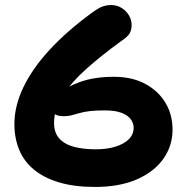

<svg xmlns="http://www.w3.org/2000/svg" viewBox="-20 -730 740 760"><path d="M356 10Q274 10 214 -8Q154 -26 114.5 -58.5Q75 -91 56 -137Q37 -183 37 -239Q37 -311 73 -385.5Q109 -460 176.5 -533Q244 -606 339 -676Q370 -699 386.5 -704.5Q403 -710 420 -710Q443 -710 461.5 -698.5Q480 -687 490.5 -669Q501 -651 501 -631Q501 -612 493.5 -598.5Q486 -585 458 -566Q382 -511 322.5 -458Q263 -405 228.5 -351.5Q194 -298 194 -243Q194 -204 215.5 -181Q237 -158 274 -148.5Q311 -139 359 -139Q403 -139 437 -149.5Q471 -160 490 -179Q509 -198 509 -224Q509 -242 498 -257.5Q487 -273 462 -283Q437 -293 394 -293Q358 -293 334 -290Q310 -287 293.5 -282Q277 -277 262.5 -273.5Q248 -270 232 -270Q204 -270 193 -282Q182 -294 182 -312Q182 -332 212 -359Q242 -386 298 -406Q354 -426 431 -426Q503 -426 555 -398Q607 -370 635 -323Q663 -276 663 -217Q663 -152 626 -100.5Q589 -49 520.5 -19.5Q452 10 356 10Z"/></svg>

Font: Shantell Sans Light
Style: Bold
Weight: 700
Version: Version 1.011;[c5ecc13dd]